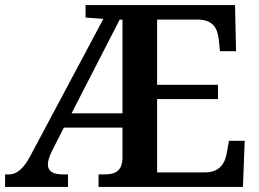

<svg xmlns="http://www.w3.org/2000/svg" viewBox="-20 -734 1017 754"><path d="M0 0H247V-49H228C189 -49 168 -61 168 -88C168 -100 173 -120 184 -141L231 -233H461V-115C460 -60 431 -49 388 -49H367V0H934L941 -181H879L871 -135C864 -91 841 -57 785 -57H597V-345H836V-401H597V-657H759C814 -656 834 -626 839 -579L844 -533H907L903 -714H316V-665L386 -660L102 -127C74 -73 48 -49 13 -49H0ZM261 -289 450 -657H461V-289Z"/></svg>

Font: Noto Serif Devanagari SemiBold
Style: Regular
Weight: 600
Designer: Universal Thirst, Indian Type Foundry and the Monotype Design Team
Foundry: Monotype Imaging Inc.
Version: Version 2.004